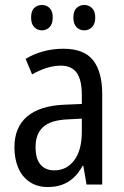

<svg xmlns="http://www.w3.org/2000/svg" viewBox="-20 -742 499 772"><path d="M235 -546Q318 -546 354.5 -499.5Q391 -453 391 -363V0H328L315 -75H312Q296 -46 276 -27.5Q256 -9 230.5 0.5Q205 10 172 10Q129 10 98.5 -11Q68 -32 53 -68Q38 -104 38 -150Q38 -230 89 -273.5Q140 -317 239 -321L309 -324V-359Q309 -422 288 -450Q267 -478 225 -478Q197 -478 168 -469Q139 -460 109 -443L83 -505Q115 -525 154 -535.5Q193 -546 235 -546ZM252 -262Q183 -259 153 -231Q123 -203 123 -151Q123 -103 143 -80Q163 -57 198 -57Q248 -57 278.5 -97.5Q309 -138 309 -213V-265ZM105 -672Q105 -698 117.5 -710Q130 -722 149 -722Q167 -722 179.5 -709.5Q192 -697 192 -672Q192 -646 179.5 -633Q167 -620 149 -620Q130 -620 117.5 -633Q105 -646 105 -672ZM275 -672Q275 -698 288 -710Q301 -722 319 -722Q337 -722 350 -709.5Q363 -697 363 -672Q363 -646 350 -633Q337 -620 319 -620Q300 -620 287.5 -633Q275 -646 275 -672Z"/></svg>

Font: Noto Sans Thai Condensed
Style: Regular
Weight: 400
Width: 3
Designer: Monotype Design Team
Foundry: Monotype Imaging Inc.
Version: Version 2.002